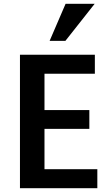

<svg xmlns="http://www.w3.org/2000/svg" viewBox="-20 -984 579 1010"><path d="M324 -769 478 -964H325L241 -769ZM492 6V-94H214V-306H450V-405H214V-596H479V-696H85V6Z"/></svg>

Font: Repo DemiBold
Style: Regular
Weight: 600
Designer: Stefan Peev
Foundry: Context Ltd
Version: Version 1.502